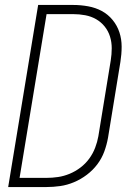

<svg xmlns="http://www.w3.org/2000/svg" viewBox="-20 -755 540 775"><path d="M13 0 134 -735H275Q306 -735 336 -729.5Q366 -724 391 -710.5Q416 -697 434.5 -674.5Q453 -652 462 -624.5Q471 -597 471 -566.5Q471 -536 466 -505L416 -199Q411 -171 401 -143.5Q391 -116 373 -92Q355 -68 330.5 -49.5Q306 -31 278.5 -19.5Q251 -8 223 -4Q195 0 167 0ZM59 -37H167Q191 -37 214.5 -40.5Q238 -44 261 -53.5Q284 -63 304.5 -78.5Q325 -94 340 -114.5Q355 -135 364 -158.5Q373 -182 377 -205L427 -511Q431 -536 431 -560.5Q431 -585 424 -607.5Q417 -630 402.5 -648Q388 -666 368 -677.5Q348 -689 324 -693.5Q300 -698 275 -698H168Z"/></svg>

Font: Iosevka Extralight Oblique
Style: Regular
Weight: 200
Italic angle: -9°
Monospace: yes
Designer: Belleve Invis
Foundry: Belleve Invis
Version: Version 32.5.0; ttfautohint (v1.8.4)